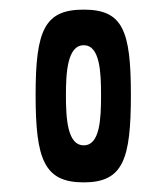

<svg xmlns="http://www.w3.org/2000/svg" viewBox="-20 -752 348 399"><path d="M54 -555C54 -420 72 -373 154 -373C236 -373 252 -421 252 -555C252 -689 235 -732 154 -732C73 -732 54 -690 54 -555ZM154 -658C188 -658 190 -601 190 -554C190 -506 188 -450 154 -450C120 -450 117 -506 117 -554C117 -601 120 -658 154 -658Z"/></svg>

Font: Economica
Style: Bold
Weight: 700
Designer: Vicente Lamonaca
Foundry: Vicente Lamonaca
Version: Version 1.100